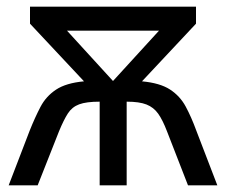

<svg xmlns="http://www.w3.org/2000/svg" viewBox="-20 -556 680 576"><path d="M568 -536V-485L406 -312Q460 -307 490 -287.5Q520 -268 537 -236.5Q554 -205 569 -164L632 0H544L481 -162Q468 -196 454.5 -215Q441 -234 419.5 -242.5Q398 -251 360 -251V0H279V-251Q239 -251 217.5 -243Q196 -235 183.5 -215.5Q171 -196 157 -162L93 0H6L69 -164Q85 -204 101.5 -235.5Q118 -267 148 -287Q178 -307 232 -312L70 -485V-536ZM457 -464H181L319 -313Z"/></svg>

Font: Noto IKEA Latin
Style: Regular
Weight: 400
Designer: Monotype Design Team
Foundry: Monotype Imaging Inc.
Version: Version 1.0